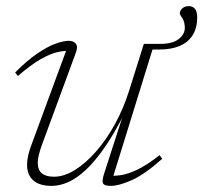

<svg xmlns="http://www.w3.org/2000/svg" viewBox="-20 -598 665 628"><path d="M320 -28.5 385 -229.5H388.5Q354.5 -162.5 322.8 -116.5Q291 -70.5 261.2 -42.8Q231.5 -15 203.5 -2.5Q175.5 10 149 10Q109 10 88.8 -8Q68.5 -26 68.5 -59Q68.5 -73 72.2 -89.8Q76 -106.5 83.5 -126L200.5 -443.5L212 -431.5Q193.5 -433 169.8 -428Q146 -423 114 -405Q82 -387 38.5 -349.5L29.5 -361Q70 -401.5 103.5 -424Q137 -446.5 162.8 -455.5Q188.5 -464.5 205 -464.5Q221 -464.5 228.2 -454.8Q235.5 -445 228 -425.5L116 -121Q110 -104 106.8 -90.2Q103.5 -76.5 103.5 -65Q103.5 -42.5 116.8 -31.2Q130 -20 156.5 -20Q190 -20 225.5 -42.2Q261 -64.5 295 -103.5Q329 -142.5 357 -194Q385 -245.5 403 -303.5L450.5 -454.5H484.5L347 -10.5L335.5 -23.5Q353 -22 375.8 -25.2Q398.5 -28.5 429.5 -43.2Q460.5 -58 502 -90.5L510.5 -78.5Q452.5 -27 410.5 -8.5Q368.5 10 342.5 10Q321 10 317 1.8Q313 -6.5 320 -28.5ZM625 -540.5Q625 -507 610.5 -483.5Q596 -460 568.2 -448Q540.5 -436 500.5 -436H461L466.5 -454.5H504.5Q544.5 -454.5 564.5 -470.2Q584.5 -486 584.5 -506.5Q584.5 -526.5 576.2 -538.8Q568 -551 568 -553.5Q568 -563 576.2 -570.5Q584.5 -578 597 -578Q609.5 -578 617.2 -569.8Q625 -561.5 625 -540.5Z"/></svg>

Font: Newsreader ExtraLight
Style: Italic
Weight: 250
Italic angle: -17°
Designer: Hugues Gentile
Foundry: Production Type
Version: Version 1.003